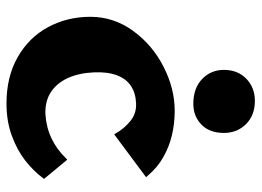

<svg xmlns="http://www.w3.org/2000/svg" viewBox="-124 -652 786 577"><g transform="rotate(90 268.5 -363.0)"><path d="M30 -242Q30 -312.5 72.5 -370.8Q115 -429 180.5 -462.2Q246 -495.5 312 -495.5Q351 -495.5 385.8 -487.2Q420.5 -479 451.8 -461.2Q483 -443.5 507 -415L512 -409.5L383 -313.5Q382.5 -315.5 381 -317.5Q365.5 -344.5 343 -362.5Q320.5 -380.5 291.5 -379.5Q259.5 -378.5 237.8 -364Q216 -349.5 205.5 -321.2Q195 -293 197 -252Q199 -207.5 214 -174.5Q229 -141.5 256.2 -123.5Q283.5 -105.5 323 -107Q362 -109.5 395.2 -125.2Q428.5 -141 455.5 -169Q456.5 -169.5 459.5 -172.5L517 -103L515 -100Q493 -70.5 461.5 -46Q430 -21.5 386.8 -5.8Q343.5 10 290.5 10Q210 10 151 -23.8Q92 -57.5 61 -115Q30 -172.5 30 -242ZM379 -643.5Q379 -683.1 352.5 -709.8Q326 -736.5 282.4 -736.5Q243 -736.5 216.2 -710.8Q189.5 -685 189.5 -643.5Q189.5 -604.4 217 -577.9Q244.5 -551.5 291.5 -551.5Q329 -551.5 354 -575.9Q379 -600.3 379 -643.5Z"/></g></svg>

Font: TMT Limkin
Style: Regular
Weight: 400
Designer: Gabriel Drozdov
Version: Version 1.000;Glyphs 3.1.2 (3151)